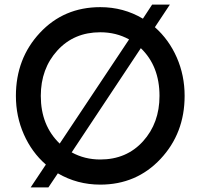

<svg xmlns="http://www.w3.org/2000/svg" viewBox="-20 -791 870 833"><path d="M652 -673Q713 -619 747 -541.5Q781 -464 781 -375Q781 -213 676.5 -101.5Q572 10 415 10Q315 10 231 -39L190 22H113L179 -77Q118 -130 83.5 -208Q49 -286 49 -375Q49 -537 153 -648.5Q257 -760 415 -760Q516 -760 600 -710L640 -771H717ZM157 -375Q157 -247 239 -168L540 -620Q484 -651 415 -651Q301 -651 229 -572Q157 -493 157 -375ZM415 -99Q529 -99 600.5 -178Q672 -257 672 -375Q672 -504 591 -582L291 -130Q347 -99 415 -99Z"/></svg>

Font: Orkney Medium
Style: Regular
Weight: 500
Designer: Samuel Oakes and Alfredo Marco Pradil
Foundry: Alfredo Marco Pradil
Version: 1.0; ttfautohint (v1.5)